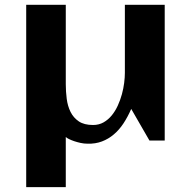

<svg xmlns="http://www.w3.org/2000/svg" viewBox="-20 -584 762 798"><path d="M253.4 193.8H88.9V-564H253.4V-233.9Q253.4 -203.6 257.3 -173.3Q261.2 -143.1 273.2 -118.9Q285.2 -94.7 307.4 -79.6Q329.6 -64.5 366.7 -64.5Q391.1 -64.5 410.4 -75.4Q429.7 -86.4 444.3 -104.2Q459 -122.1 469.5 -145Q480 -168 486.6 -192.1Q493.2 -216.3 496.1 -239.5Q499 -262.7 499 -281.2V-564H664.6V0H601.1L525.4 -131.3Q511.2 -98.6 493.4 -71.5Q475.6 -44.4 453.1 -25.4Q430.7 -6.3 403.6 3.9Q376.5 14.2 343.8 13.2Q329.1 13.2 314.7 10Q300.3 6.8 288.1 2.7Q275.9 -1.5 266.6 -6.1Q257.3 -10.7 253.4 -14.6Z"/></svg>

Font: Aclonica
Style: Regular
Weight: 400
Version: Version 1.001